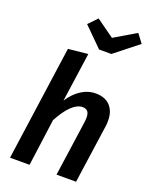

<svg xmlns="http://www.w3.org/2000/svg" viewBox="-176 -1070 919 1164"><g transform="rotate(20 284.0 -488.5)"><path d="M519 -414Q519 -392 517 -380L463 0H337L388 -359Q390 -379 390 -385Q390 -415 378.5 -427Q367 -439 347 -439Q277 -439 204 -303L163 0H37L141 -740L268 -753L223 -436Q255 -486 299 -515Q343 -544 394 -544Q453 -544 486 -509.5Q519 -475 519 -414ZM551 -921 399 -801H320L199 -921L253 -977L369 -894L509 -977Z"/></g></svg>

Font: FiraGO Medium
Style: Italic
Weight: 500
Italic angle: -8°
Designer: bBox Type GmbH
Foundry: bBox Type GmbH
Version: Version 1.001